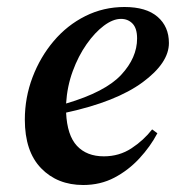

<svg xmlns="http://www.w3.org/2000/svg" viewBox="-20 -515 503 549"><path d="M218 14Q144 14 97.5 -34Q51 -82 51 -173Q51 -236 73 -294Q95 -352 133.5 -397.5Q172 -443 224 -469Q276 -495 336 -495Q398 -495 430.5 -467Q463 -439 463 -392Q463 -335 387.5 -279.5Q312 -224 169 -193Q172 -128 200 -98Q228 -68 277 -68Q321 -68 356 -91Q391 -114 415 -145L430 -134Q410 -96 378.5 -62Q347 -28 307 -7Q267 14 218 14ZM326 -461Q303 -461 277 -441.5Q251 -422 227.5 -388.5Q204 -355 188 -311.5Q172 -268 169 -219Q281 -252 326.5 -301Q372 -350 372 -405Q372 -434 359 -447.5Q346 -461 326 -461Z"/></svg>

Font: DM Serif Text
Style: Italic
Weight: 400
Italic angle: -12°
Designer: Colophon Foundry, Frank Grießhammer
Foundry: Colophon Foundry
Version: Version 5.100; ttfautohint (v1.8.2)